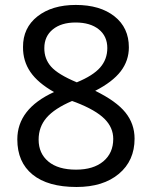

<svg xmlns="http://www.w3.org/2000/svg" viewBox="-20 -744 612 774"><path d="M363.8 -377.9Q448.7 -336.4 485.6 -290.5Q522.5 -244.6 522.5 -185.1Q522.5 -96.2 459.2 -43.2Q396 9.8 288.6 9.8Q172.9 9.8 111.3 -40.3Q49.8 -90.3 49.8 -182.1Q49.8 -243.7 86.7 -291.3Q123.5 -338.9 197.8 -373Q132.8 -409.7 102.5 -453.9Q72.3 -498 72.8 -554.2Q72.3 -631.8 131.1 -678Q189.9 -724.1 285.6 -724.1Q383.3 -724.1 441.4 -678.2Q499.5 -632.3 499.5 -553.2Q499.5 -499.5 466.6 -456.5Q433.6 -413.6 363.8 -377.9ZM289.6 -412.1Q355 -439 383.8 -471.9Q412.6 -504.9 412.6 -550.3Q412.6 -598.1 378.2 -625.7Q343.8 -653.3 284.7 -653.3Q227.1 -653.3 192.9 -625.5Q158.7 -597.7 158.7 -550.3Q158.2 -506.8 186 -475.3Q213.9 -443.8 289.6 -412.1ZM270.5 -336.9Q199.7 -306.6 167.7 -269.5Q135.7 -232.4 135.7 -181.2Q135.7 -125.5 175 -92.8Q214.4 -60.1 286.6 -60.1Q356.4 -60.1 396.5 -93.5Q436.5 -127 436.5 -184.1Q436.5 -230 401.1 -265.1Q365.7 -300.3 286.6 -331.1Z"/></svg>

Font: Droid Sans Tamil
Style: Regular
Weight: 400
Designer: Jelle Bosma
Foundry: Monotype Imaging Inc.
Version: Version 1.02